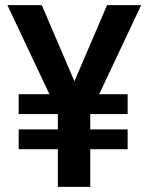

<svg xmlns="http://www.w3.org/2000/svg" viewBox="-20 -727 579 747"><path d="M269.5 -410.6 396.5 -707H529.3L365.7 -360.4H476.6V-283.2H331.1V-223.6H476.6V-146.5H331.1V0H205.1V-146.5H52.7V-223.6H205.1V-283.2H52.7V-360.4H172.4L8.8 -707H142.6Z"/></svg>

Font: Pretendard JP SemiBold
Style: Regular
Weight: 600
Designer: Base glyphs from Inter by Rasmus Andersson; Hangeul glyphs from Noto Sans CJK(Source Han Sans) by Jang Soo-young and Kan
Foundry: Kil Hyung-jin
Version: Version 1.309